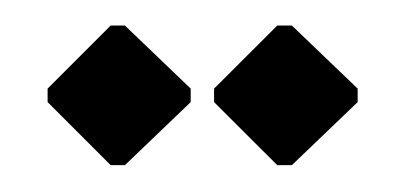

<svg xmlns="http://www.w3.org/2000/svg" viewBox="-20 -453 312 148"><path d="M65.3 -325.7H76.3L127 -374.3V-384.7L76.3 -433.3H65.3L16.7 -384.7V-374.3ZM193.7 -325.7H205L255.7 -374.3V-384.7L205 -433.3H193.7L145 -384.7V-374.3Z"/></svg>

Font: Jomhuria
Style: Regular
Weight: 400
Designer: Arabic design by Kourosh Beigpour, Latin design by Eben Sorkin, engineering by Lasse Fister and Khaled Hosney
Version: Version 1.0000